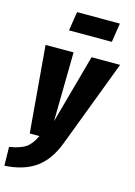

<svg xmlns="http://www.w3.org/2000/svg" viewBox="-169 -844 801 1142"><g transform="rotate(15 231.0 -273.0)"><path d="M403.8 -652.8H140.1L158.2 -770H421.9ZM486.8 -533.2 284.2 1Q241.2 115.2 166.5 166.7Q91.8 218.3 -22.9 224.1L-24.9 108.9Q40.5 98.6 74.2 76.2Q107.9 53.7 132.8 0H73.2L27.8 -533.2H200.2L193.8 -107.9L311 -533.2Z"/></g></svg>

Font: Fira Sans Compressed ExtraBold
Style: Italic
Weight: 800
Width: 3
Italic angle: -8°
Designer: Carrois Corporate & Edenspiekermann AG
Foundry: Carrois Corporate GbR & Edenspiekermann AG
Version: Version 4.203;PS 004.203;hotconv 1.0.88;makeotf.lib2.5.64775